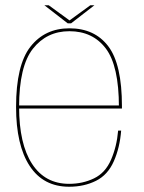

<svg xmlns="http://www.w3.org/2000/svg" viewBox="-20 -705 548 729"><path d="M242.5 4V-7Q151 -7 101.8 -82.8Q52.5 -158.5 52.5 -299Q52.5 -453.5 105 -520Q157.5 -586.5 243.5 -586.5Q332 -586.5 381.8 -520.8Q431.5 -455 431.5 -299L436 -304.5H47.5V-293H443Q443 -298 443 -301.5Q443 -461 391.2 -529.2Q339.5 -597.5 243.5 -597.5Q150.5 -597.5 95.8 -528Q41 -458.5 41 -299Q41 -153.5 92.8 -74.8Q144.5 4 242.5 4ZM242.5 -7V4Q299.5 4 344.5 -18.5Q389.5 -41 412.2 -92.8Q435 -144.5 440 -209H428.5Q423.5 -149.5 401.8 -99Q380 -48.5 337 -27.8Q294 -7 242.5 -7ZM237 -616.5H250L338.5 -685H323L244 -627.5L165 -685H148.5Z"/></svg>

Font: Anybody UltraCondensed Thin Thin
Style: Regular
Weight: 250
Version: Version 1.111